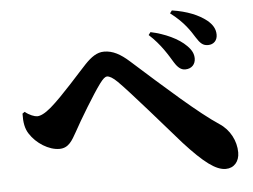

<svg xmlns="http://www.w3.org/2000/svg" viewBox="-51 -808 1101 836"><g transform="rotate(-5 500.0 -390.0)"><path d="M765 -483C794 -483 810 -503 810 -527C810 -547 802 -564 783 -583C749 -618 689 -645 628 -658L619 -646C670 -600 699 -549 718 -518C733 -494 747 -483 765 -483ZM873 -580C898 -580 914 -597 914 -622C914 -647 902 -667 879 -686C845 -713 795 -734 729 -744L720 -732C780 -687 805 -645 822 -618C839 -591 851 -580 873 -580ZM61 -264C89 -220 143 -186 189 -186C230 -186 246 -218 266 -253C293 -303 358 -411 390 -454C405 -474 414 -482 423 -482C433 -482 448 -474 468 -454C515 -408 667 -232 725 -166C809 -74 860 -36 903 -36C939 -36 963 -63 963 -103C963 -153 937 -204 892 -233C807 -289 671 -411 528 -539C490 -573 457 -591 419 -591C388 -591 363 -573 335 -544C307 -515 219 -413 166 -368C139 -345 119 -336 105 -336C94 -336 71 -344 52 -360L42 -353C41 -314 46 -287 61 -264Z"/></g></svg>

Font: Noto Serif CJK JP Black
Style: Regular
Weight: 900
Designer: Ryoko NISHIZUKA 西塚涼子 (kana & ideographs); Frank Grießhammer (Latin, Greek & Cyrillic); Wenlong ZHANG 张文龙 (bopomofo); San
Foundry: Adobe Systems Incorporated
Version: Version 1.001;PS 1.001;hotconv 16.6.54;makeotf.lib2.5.65590